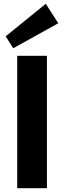

<svg xmlns="http://www.w3.org/2000/svg" viewBox="-20 -995 339 1015"><path d="M228 -700V0H71V-700ZM288 -872 50 -740 10 -803 222 -975Z"/></svg>

Font: Pathway Extreme 8pt Thin 12pt
Style: Bold
Weight: 700
Version: Version 1.001;gftools[0.9.26]